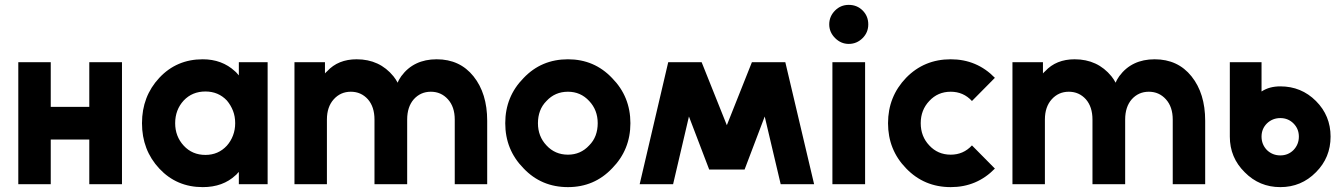

<svg xmlns="http://www.w3.org/2000/svg" viewBox="-20 -755 5502 787"><path d="M55 0H188V-183H346V0H480V-500H346V-317H188V-500H55Z M959 -500V-446Q955 -450 951.5 -454.5Q948 -459 943 -463Q890 -512 811 -512Q704 -512 633 -436Q562 -360 562 -250Q562 -140 633 -64Q704 12 811 12Q894 12 946 -37Q950 -40 952.5 -43.5Q955 -47 959 -50V0H1077V-500ZM822 -380Q875 -380 910 -343Q926 -324 935 -301Q944 -278 944 -250Q944 -223 935 -199.5Q926 -176 910 -158Q875 -120 822 -120Q768 -120 733 -158Q698 -196 698 -250Q698 -305 733 -343Q768 -380 822 -380Z M1977 0V-260Q1977 -316 1963 -361.5Q1949 -407 1921 -442Q1865 -512 1770 -512Q1676 -512 1625 -443Q1621 -437 1617 -430.5Q1613 -424 1610 -416Q1606 -423 1602 -429.5Q1598 -436 1593 -442Q1536 -512 1442 -512Q1366 -512 1321 -463Q1319 -461 1316.5 -459Q1314 -457 1312 -454V-500H1187V0H1320V-265Q1320 -317 1348 -348Q1376 -379 1418 -379Q1460 -379 1488 -348Q1515 -317 1515 -265V0H1649V-265Q1649 -317 1676 -348Q1704 -379 1746 -379Q1788 -379 1816 -348Q1844 -317 1844 -265V0Z M2308 -512Q2199 -512 2126 -435Q2051 -359 2051 -250Q2051 -141 2126 -65Q2199 12 2308 12Q2416 12 2489 -65Q2564 -141 2564 -250Q2564 -359 2489 -435Q2416 -512 2308 -512ZM2308 -379Q2360 -379 2395 -341Q2430 -304 2430 -250Q2430 -223 2421.5 -200Q2413 -177 2395 -159Q2360 -121 2308 -121Q2255 -121 2220 -159Q2185 -196 2185 -250Q2185 -277 2193.5 -300Q2202 -323 2220 -341Q2255 -379 2308 -379Z M2887 -60H3032L2856 -500H2719ZM2602 0H2739L2856 -500H2719ZM3180 0H3317L3199 -500H3062ZM2887 -60H3032L3199 -500H3062Z M3539 -655Q3539 -689 3516 -712Q3493 -735 3459 -735Q3426 -735 3403 -712Q3379 -688 3379 -655Q3379 -623 3403 -599Q3427 -575 3459 -575Q3492 -575 3516 -599Q3539 -622 3539 -655ZM3392 0H3526V-500H3392Z M3877 -512Q3768 -512 3694 -436Q3620 -359 3620 -250Q3620 -141 3694 -65Q3768 12 3877 12Q3984 12 4058 -64L3964 -159Q3929 -121 3877 -121Q3824 -121 3789 -159Q3754 -196 3754 -250Q3754 -304 3789 -341Q3824 -379 3877 -379Q3929 -379 3964 -341L4058 -436Q3984 -512 3877 -512Z M4920 0V-260Q4920 -316 4906 -361.5Q4892 -407 4864 -442Q4808 -512 4713 -512Q4619 -512 4568 -443Q4564 -437 4560 -430.5Q4556 -424 4553 -416Q4549 -423 4545 -429.5Q4541 -436 4536 -442Q4479 -512 4385 -512Q4309 -512 4264 -463Q4262 -461 4259.5 -459Q4257 -457 4255 -454V-500H4130V0H4263V-265Q4263 -317 4291 -348Q4319 -379 4361 -379Q4403 -379 4431 -348Q4458 -317 4458 -265V0H4592V-265Q4592 -317 4619 -348Q4647 -379 4689 -379Q4731 -379 4759 -348Q4787 -317 4787 -265V0Z M5228 -271Q5260 -271 5282 -249Q5304 -227 5304 -195Q5304 -163 5282 -140Q5260 -118 5228 -118Q5196 -118 5173 -140Q5151 -163 5151 -195Q5151 -227 5173 -249Q5196 -271 5228 -271ZM5228 -401Q5206 -401 5187 -396Q5168 -391 5151 -380V-500H5021V-195Q5021 -109 5082 -49Q5142 12 5228 12Q5314 12 5374 -49Q5434 -109 5434 -195Q5434 -281 5374 -341Q5314 -401 5228 -401Z"/></svg>

Font: Unageo
Style: Bold
Weight: 700
Designer: Richard Sepsi
Foundry: Richard Sepsi
Version: Version 2.000